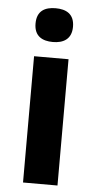

<svg xmlns="http://www.w3.org/2000/svg" viewBox="-54 -794 413 827"><g transform="rotate(5 152.5 -380.0)"><path d="M153 -760C108 -760 72 -743 72 -687C72 -632 108 -614 153 -614C197 -614 234 -632 234 -687C234 -743 197 -760 153 -760ZM227 -546H78V0H227Z"/></g></svg>

Font: Noto Kufi Arabic
Style: Bold
Weight: 700
Designer: Monotype Design Team, David Williams, Khaled Hosny
Foundry: Google LLC
Version: Version 2.109